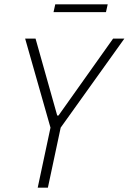

<svg xmlns="http://www.w3.org/2000/svg" viewBox="-20 -866 594 886"><path d="M154 0 213 -277 96 -688H144L244 -333H250L502 -688H554L260 -277L201 0ZM227 -810 235 -846H477L469 -810Z"/></svg>

Font: Saira SemiCondensed ExtraLight
Style: Italic
Weight: 250
Width: 4
Italic angle: -12°
Designer: Hector Gatti with collaboration of the Omnibus-Type team
Foundry: Omnibus-Type
Version: Version 1.101